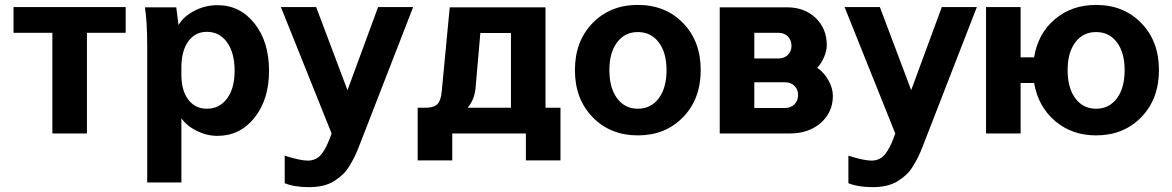

<svg xmlns="http://www.w3.org/2000/svg" viewBox="-20 -545 4786 784"><path d="M35.2 -411.1V-516.1H493.2V-411.1H335V0H193.8V-411.1Z M720.7 -62V200.2H581.1V-359.9Q581.1 -454.1 571.8 -515.1H699.7Q706.5 -463.9 709 -442.9Q730 -478.5 774.2 -501.2Q818.4 -523.9 867.7 -523.9Q960.4 -523.9 1019.5 -449Q1078.6 -374 1078.6 -255.9Q1078.6 -139.2 1019.5 -64.7Q960.4 9.8 867.7 9.8Q825.2 9.8 784.2 -10.3Q743.2 -30.3 720.7 -62ZM720.7 -270V-238.8Q720.7 -175.3 748.8 -138.2Q776.9 -101.1 824.7 -101.1Q876.5 -101.1 907.2 -142.8Q938 -184.6 938 -255.9Q938 -329.1 907.2 -372.1Q876.5 -415 824.7 -415Q776.9 -415 748.8 -376Q720.7 -336.9 720.7 -270Z M1334 0 1127 -516.1H1271L1398.9 -176.8L1523.9 -516.1H1667L1446.8 50.8Q1437.5 74.7 1429.2 92Q1420.9 109.4 1408.2 130.6Q1395.5 151.9 1380.6 166.3Q1365.7 180.7 1345.7 193.6Q1325.7 206.5 1299.3 212.9Q1272.9 219.2 1241.7 219.2Q1182.6 219.2 1142.6 203.1V90.8Q1206.1 110.8 1236.8 110.8Q1254.9 110.8 1269.5 103.5Q1284.2 96.2 1294.7 81.8Q1305.2 67.4 1312 53.7Q1318.8 40 1326.7 20Z M1816.4 -515.1H2207.5V-105H2268.6V109.9H2127.4V0H1826.7V109.9H1685.5V-105H1716.8Q1750.5 -105 1765.4 -119.1Q1780.3 -133.3 1783.7 -170.9ZM1921.9 -186Q1917.5 -138.2 1889.6 -105H2066.4V-410.2H1941.4Z M2769.3 -450.7Q2841.3 -376.5 2841.3 -258.8Q2841.3 -141.1 2769.3 -66.7Q2697.3 7.8 2584.5 7.8Q2471.7 7.8 2399.7 -66.7Q2327.6 -141.1 2327.6 -258.8Q2327.6 -376.5 2399.7 -450.7Q2471.7 -524.9 2584.5 -524.9Q2697.3 -524.9 2769.3 -450.7ZM2468.3 -258.8Q2468.3 -186 2499.8 -143.6Q2531.2 -101.1 2584.5 -101.1Q2638.2 -101.1 2669.9 -143.6Q2701.7 -186 2701.7 -258.8Q2701.7 -330.1 2669.9 -372.1Q2638.2 -414.1 2584.5 -414.1Q2531.2 -414.1 2499.8 -372.1Q2468.3 -330.1 2468.3 -258.8Z M2918.9 -515.1H3193.8Q3265.1 -515.1 3310.5 -471.7Q3356 -428.2 3356 -360.8Q3356 -337.9 3345 -312Q3334 -286.1 3316.9 -268.1Q3345.2 -249 3363 -216.8Q3380.9 -184.6 3380.9 -153.8Q3380.9 -86.4 3331.5 -43.2Q3282.2 0 3205.1 0H2918.9ZM3060.1 -209V-104H3185.1Q3209 -104 3223.9 -118.9Q3238.8 -133.8 3238.8 -157.2Q3238.8 -180.2 3223.9 -194.6Q3209 -209 3185.1 -209ZM3060.1 -411.1V-306.2H3158.2Q3182.1 -306.2 3197 -320.6Q3211.9 -335 3211.9 -357.9Q3211.9 -381.3 3197 -396.2Q3182.1 -411.1 3158.2 -411.1Z M3635.7 0 3428.7 -516.1H3572.8L3700.7 -176.8L3825.7 -516.1H3968.8L3748.5 50.8Q3739.3 74.7 3731 92Q3722.7 109.4 3710 130.6Q3697.3 151.9 3682.4 166.3Q3667.5 180.7 3647.5 193.6Q3627.4 206.5 3601.1 212.9Q3574.7 219.2 3543.5 219.2Q3484.4 219.2 3444.3 203.1V90.8Q3507.8 110.8 3538.6 110.8Q3556.6 110.8 3571.3 103.5Q3585.9 96.2 3596.4 81.8Q3606.9 67.4 3613.8 53.7Q3620.6 40 3628.4 20Z M4006.3 -516.1H4147.5V-311H4202.6Q4218.3 -407.7 4287.1 -466.3Q4356 -524.9 4455.6 -524.9Q4568.4 -524.9 4640.4 -450.7Q4712.4 -376.5 4712.4 -258.8Q4712.4 -141.1 4640.4 -66.7Q4568.4 7.8 4455.6 7.8Q4356.9 7.8 4288.1 -51Q4219.2 -109.9 4202.6 -206.1H4147.5V0H4006.3ZM4339.4 -258.8Q4339.4 -186 4370.8 -143.6Q4402.3 -101.1 4455.6 -101.1Q4509.3 -101.1 4540.8 -143.6Q4572.3 -186 4572.3 -258.8Q4572.3 -330.1 4540.8 -372.1Q4509.3 -414.1 4455.6 -414.1Q4402.3 -414.1 4370.8 -372.1Q4339.4 -330.1 4339.4 -258.8Z"/></svg>

Font: LT Superior
Style: Bold
Weight: 400
Designer: Daniel Lyons
Foundry: LyonsType
Version: Version 1.000